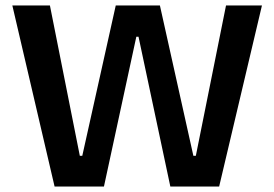

<svg xmlns="http://www.w3.org/2000/svg" viewBox="-20 -680 1000 700"><path d="M179 0 25 -660H162L271 -112H280L402 -660H563L685 -112H694L804 -660H935L779 0H601L485 -546H477L359 0Z"/></svg>

Font: Bricolage Grotesque 28pt SemiBold
Style: Regular
Weight: 600
Version: Version 1.001;gftools[0.9.33.dev8+g029e19f]